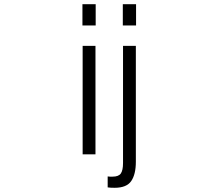

<svg xmlns="http://www.w3.org/2000/svg" viewBox="-20 -694 1040 913"><path d="M434 40H373V-476H434ZM626 75Q626 135 604 167Q582 199 525 199Q514 199 505.5 198.5Q497 198 492 197V145Q496 146 503 146Q510 146 515 146Q544 146 554.5 131Q565 116 565 81V-476H626ZM435 -573H372V-674H435ZM627 -573H564V-674H627Z"/></svg>

Font: NanumGothicCoding
Style: Regular
Weight: 400
Monospace: yes
Designer: Kwon Bruce; Nicolas Noh; Sung-woo Choi; Go-un Cha; Soo-hyun Park;
Foundry: NHN Corporation
Version: Version 2.000;PS 1;hotconv 1.0.49;makeotf.lib2.0.14853